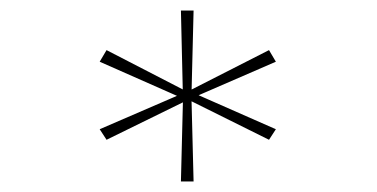

<svg xmlns="http://www.w3.org/2000/svg" viewBox="-20 -720 714 364"><path d="M323 -376 327 -536 337 -531 182 -455 169 -475 331 -545 332 -531 169 -603 182 -625 339 -544 327 -528 323 -700H347L343 -539L329 -543L490 -625L503 -603L344 -534V-545L503 -475L490 -455L335 -532L343 -534L347 -376Z"/></svg>

Font: Lexend Zetta Thin
Style: Regular
Weight: 250
Version: Version 1.007